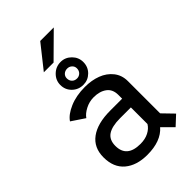

<svg xmlns="http://www.w3.org/2000/svg" viewBox="-259 -975 1088 1088"><g transform="rotate(-45 285.0 -431.0)"><path d="M171 -735 282 -875H390.5L249 -735ZM279.5 -526Q240.5 -526 213.2 -552.5Q186 -579 186 -618Q186 -655.5 213.5 -682.5Q241 -709.5 279.5 -709.5Q316.5 -709.5 343.5 -682.5Q370.5 -655.5 370.5 -618Q370.5 -579 343.8 -552.5Q317 -526 279.5 -526ZM279.5 -577Q296 -577 307.8 -588.5Q319.5 -600 319.5 -618.5Q319.5 -634.5 307.8 -645.5Q296 -656.5 279.5 -656.5Q262 -656.5 250.2 -645.8Q238.5 -635 238.5 -618.5Q238.5 -600 250 -588.5Q261.5 -577 279.5 -577ZM479 13 417 -49Q365 11 255.5 11Q170 11 119.5 -31.5Q69 -74 69 -155Q69 -233 125 -274.2Q181 -315.5 283.5 -315.5H379V-346Q379 -391 348.8 -413.2Q318.5 -435.5 271 -435.5Q235 -435.5 203.5 -419Q172 -402.5 157.5 -381L79 -433.5Q100.5 -466 153.5 -489Q206.5 -512 276.5 -512Q330.5 -512 374.2 -495.5Q418 -479 445.2 -444.8Q472.5 -410.5 472.5 -363V-104.5L535.5 -39.5ZM271.5 -60.5Q309.5 -60.5 337.2 -74.8Q365 -89 379 -112.5V-245.5H292Q227.5 -245.5 195 -223.8Q162.5 -202 162.5 -153.5Q162.5 -60.5 271.5 -60.5Z"/></g></svg>

Font: League Mono Narrow
Style: Regular
Weight: 400
Width: 3
Designer: Tyler Finck
Foundry: The League of Moveable Type / Tyler Finck
Version: Version 2.210